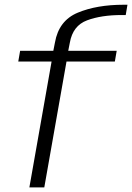

<svg xmlns="http://www.w3.org/2000/svg" viewBox="-20 -810 571 830"><path d="M107 0H171.5L267.5 -544H476.5L484.5 -590.5H275L282 -626Q295 -699 356.2 -722Q417.5 -745 506 -745H523.5L531 -789.5H514.5Q398.5 -789.5 316.2 -755.2Q234 -721 217.5 -626L210.5 -590.5H67L59 -544H203Z"/></svg>

Font: Anybody SemiExpanded Light
Style: Italic
Weight: 300
Width: 6
Italic angle: -10°
Version: Version 1.113;gftools[0.9.25]